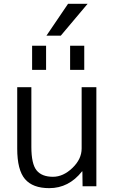

<svg xmlns="http://www.w3.org/2000/svg" viewBox="-20 -977 600 1007"><path d="M347.7 -610.4V-737.3H421.9V-610.4ZM148.4 -610.4V-737.3H221.7V-610.4ZM223.6 -790 336.9 -957H439.5L298.8 -790ZM70.3 -519.5H144.5V-207Q144.5 -117.2 171.9 -83.5Q199.2 -49.8 257.8 -49.8Q311.5 -49.8 359.9 -96.2Q408.2 -142.6 408.2 -198.2V-519.5H485.4V0H413.1L412.1 -78.1H410.2Q340.8 9.8 238.3 9.8Q151.4 9.8 110.8 -38.1Q70.3 -85.9 70.3 -197.3Z"/></svg>

Font: Mgen+ 1c regular
Style: Regular
Weight: 400
Designer: [Source Han Sans]
Ryoko NISHIZUKA  (kana & ideographs); Paul D. Hunt (Latin, Greek & Cyrillic); Wenlong ZHANG  (bopomofo
Version: Version 1.059.20150602